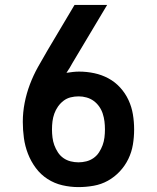

<svg xmlns="http://www.w3.org/2000/svg" viewBox="-20 -755 640 783"><path d="M300 8Q267 8 234.5 0.5Q202 -7 174 -25Q146 -43 126 -70Q106 -97 94 -128Q82 -159 77.5 -192Q73 -225 73 -258Q73 -297 80.5 -335.5Q88 -374 102 -411Q116 -448 135 -482Q154 -516 174 -550L284 -735H417L276 -499Q270 -488 264 -478Q258 -468 251 -458Q264 -460 277 -461.5Q290 -463 303 -463Q334 -463 364.5 -456.5Q395 -450 422 -435.5Q449 -421 470 -398Q491 -375 504 -347Q517 -319 522 -288.5Q527 -258 527 -227Q527 -196 522 -165.5Q517 -135 503.5 -107Q490 -79 468.5 -56Q447 -33 420 -18Q393 -3 362 2.5Q331 8 300 8ZM300 -93Q316 -93 332 -97Q348 -101 361.5 -110.5Q375 -120 384 -134Q393 -148 398.5 -163Q404 -178 406 -194.5Q408 -211 408 -227Q408 -244 406 -260Q404 -276 399 -291.5Q394 -307 384.5 -320.5Q375 -334 362 -343.5Q349 -353 333 -357.5Q317 -362 301 -362Q284 -362 268 -358Q252 -354 239 -344Q226 -334 216.5 -320.5Q207 -307 201.5 -291.5Q196 -276 194 -260Q192 -244 192 -227Q192 -211 194 -194.5Q196 -178 201.5 -163Q207 -148 216 -134Q225 -120 238.5 -110.5Q252 -101 268 -97Q284 -93 300 -93Z"/></svg>

Font: Iosevka Book
Style: Bold
Weight: 700
Designer: Belleve Invis
Foundry: Belleve Invis
Version: Version 28.0.7; ttfautohint (v1.8.3)